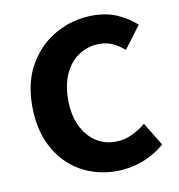

<svg xmlns="http://www.w3.org/2000/svg" viewBox="-70 -633 662 711"><g transform="rotate(-10 261.0 -277.5)"><path d="M314 14Q238 14 177.5 -20.5Q117 -55 81.5 -120.5Q46 -186 46 -277Q46 -370 85 -435Q124 -500 187.5 -534.5Q251 -569 325 -569Q377 -569 417 -551Q457 -533 487 -506L424 -422Q402 -441 380 -451Q358 -461 332 -461Q288 -461 253.5 -438.5Q219 -416 200 -374.5Q181 -333 181 -277Q181 -222 200 -180.5Q219 -139 252 -116.5Q285 -94 327 -94Q360 -94 389 -107.5Q418 -121 442 -141L495 -54Q456 -20 408.5 -3Q361 14 314 14Z"/></g></svg>

Font: Noto Sans JP SemiBold
Style: Regular
Weight: 600
Designer: Ryoko NISHIZUKA  (kana, bopomofo & ideographs); Paul D. Hunt (Latin, Greek & Cyrillic); Sandoll Communications , Soo-you
Foundry: Adobe
Version: Version 2.004-H2;hotconv 1.0.118;makeotfexe 2.5.65603